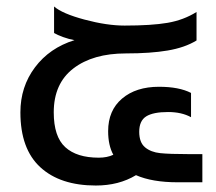

<svg xmlns="http://www.w3.org/2000/svg" viewBox="-20 -563 666 593"><path d="M43 -216Q43 -295 88 -355Q133 -415 210 -439Q193 -442 175 -448.5Q157 -455 147 -461V-543Q172 -521 241 -502.5Q310 -484 365 -484Q448 -484 497.5 -492.5Q547 -501 587 -526V-438Q551 -416 498 -407Q445 -398 369 -398Q267 -398 206.5 -351.5Q146 -305 146 -216Q146 -141 181.5 -108.5Q217 -76 285 -76Q311 -76 330 -85Q314 -114 314 -158Q314 -222 357 -258.5Q400 -295 471 -295Q533 -295 570 -276V-201Q541 -217 499 -217Q453 -217 431.5 -203.5Q410 -190 410 -156Q410 -123 428 -108Q446 -93 475 -90Q504 -87 562 -87H605V0H529Q450 0 400 -22Q347 10 276 10Q166 10 104.5 -46.5Q43 -103 43 -216Z"/></svg>

Font: Kanit
Style: Regular
Weight: 400
Designer: Katatrad Team
Foundry: Cadson Demak
Version: Version 1.001